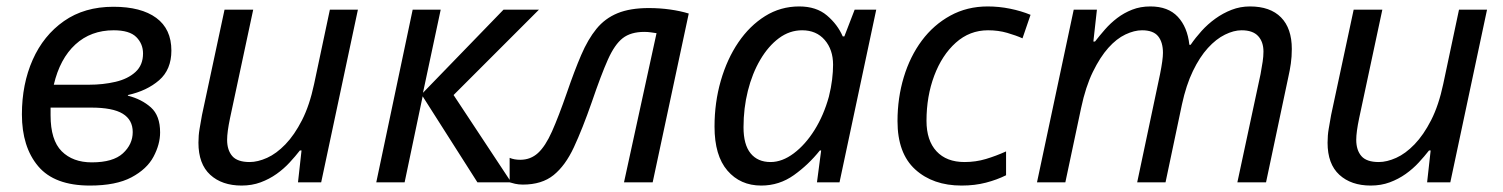

<svg xmlns="http://www.w3.org/2000/svg" viewBox="-20 -566 4665 596"><path d="M259 10Q149 10 98.5 -50Q48 -110 48 -211Q48 -305 81.5 -380.5Q115 -456 178.5 -500.5Q242 -545 332 -545Q418 -545 465 -510.5Q512 -476 512 -409Q512 -350 474 -317Q436 -284 377 -271V-269Q420 -258 448.5 -232.5Q477 -207 477 -155Q477 -118 456.5 -79.5Q436 -41 388 -15.5Q340 10 259 10ZM147 -303H256Q300 -303 338.5 -312Q377 -321 400.5 -342.5Q424 -364 424 -400Q424 -430 403 -451Q382 -472 333 -472Q262 -472 214 -428Q166 -384 147 -303ZM265 -62Q331 -62 361.5 -90Q392 -118 392 -156Q392 -194 361 -213Q330 -232 263 -232H137V-208Q137 -131 171.5 -96.5Q206 -62 265 -62Z M596 -123Q596 -146 599.5 -166Q603 -186 607 -209L677 -536H766L694 -199Q685 -156 685 -132Q685 -100 701 -81.5Q717 -63 755 -63Q780 -63 809 -76Q838 -89 866 -118Q894 -147 917.5 -193Q941 -239 955 -305L1004 -536H1091L977 0H905L916 -99H911Q897 -81 879 -61.5Q861 -42 838.5 -26Q816 -10 789 0Q762 10 730 10Q669 10 632.5 -23.5Q596 -57 596 -123Z M1261 -536H1348L1293 -278L1543 -536H1653L1388 -271L1567 0H1462L1292 -267L1236 0H1148Z M1603 7Q1590 7 1579 4.5Q1568 2 1562 0V-76Q1576 -70 1595 -70Q1627 -70 1650 -91Q1673 -112 1693.5 -158Q1714 -204 1740 -279Q1763 -346 1784 -395Q1805 -444 1831.5 -476.5Q1858 -509 1897 -525Q1936 -541 1994 -541Q2028 -541 2060 -536.5Q2092 -532 2118 -524L2006 0H1917L2018 -463Q2011 -464 2001 -465.5Q1991 -467 1980 -467Q1938 -467 1913 -447.5Q1888 -428 1867 -381Q1846 -334 1817 -249Q1788 -166 1761.5 -109Q1735 -52 1698.5 -22.5Q1662 7 1603 7Z M2343 10Q2278 10 2238 -36.5Q2198 -83 2198 -173Q2198 -248 2217.5 -315.5Q2237 -383 2272 -434.5Q2307 -486 2355 -516Q2403 -546 2461 -546Q2514 -546 2547 -518Q2580 -490 2596 -453H2601L2633 -536H2700L2586 0H2516L2529 -99H2525Q2490 -55 2444.5 -22.5Q2399 10 2343 10ZM2372 -63Q2408 -63 2444 -90Q2480 -117 2508.5 -162.5Q2537 -208 2553 -266Q2560 -294 2563 -319Q2566 -344 2566 -365Q2566 -412 2540 -442Q2514 -472 2470 -472Q2431 -472 2398 -447.5Q2365 -423 2340 -380.5Q2315 -338 2301.5 -284Q2288 -230 2288 -171Q2288 -117 2310 -90Q2332 -63 2372 -63Z M2965 10Q2876 10 2821 -40Q2766 -90 2766 -190Q2766 -262 2785.5 -326.5Q2805 -391 2841.5 -440Q2878 -489 2930 -517.5Q2982 -546 3046 -546Q3081 -546 3115.5 -539Q3150 -532 3179 -520L3154 -447Q3134 -456 3106.5 -464Q3079 -472 3047 -472Q2990 -472 2947 -433.5Q2904 -395 2880 -331Q2856 -267 2856 -191Q2856 -130 2887 -96.5Q2918 -63 2974 -63Q3009 -63 3040.5 -72.5Q3072 -82 3103 -96V-22Q3075 -8 3040.5 1Q3006 10 2965 10Z M3313 -536H3385L3374 -437H3379Q3393 -455 3410 -474.5Q3427 -494 3448 -510Q3469 -526 3494.5 -536Q3520 -546 3551 -546Q3606 -546 3636 -514Q3666 -482 3672 -427H3676Q3691 -449 3710 -470Q3729 -491 3752.5 -508Q3776 -525 3803 -535.5Q3830 -546 3860 -546Q3923 -546 3956.5 -512Q3990 -478 3990 -414Q3990 -390 3987 -369Q3984 -348 3979 -326L3910 0H3821L3893 -336Q3897 -358 3899.5 -374.5Q3902 -391 3902 -406Q3902 -436 3885.5 -454Q3869 -472 3834 -472Q3810 -472 3782.5 -458.5Q3755 -445 3729.5 -417Q3704 -389 3683 -345.5Q3662 -302 3649 -242L3598 0H3510L3581 -336Q3590 -381 3590 -402Q3590 -435 3575 -453.5Q3560 -472 3525 -472Q3501 -472 3473.5 -459Q3446 -446 3420.5 -417.5Q3395 -389 3372.5 -343Q3350 -297 3336 -231L3287 0H3199Z M4101 -123Q4101 -146 4104.5 -166Q4108 -186 4112 -209L4182 -536H4271L4199 -199Q4190 -156 4190 -132Q4190 -100 4206 -81.5Q4222 -63 4260 -63Q4285 -63 4314 -76Q4343 -89 4371 -118Q4399 -147 4422.5 -193Q4446 -239 4460 -305L4509 -536H4596L4482 0H4410L4421 -99H4416Q4402 -81 4384 -61.5Q4366 -42 4343.5 -26Q4321 -10 4294 0Q4267 10 4235 10Q4174 10 4137.5 -23.5Q4101 -57 4101 -123Z"/></svg>

Font: BC Sans
Style: Italic
Weight: 400
Italic angle: -12°
Designer: Monotype Design Team
Designer: Province of B.C.
Foundry: Monotype Imaging Inc.
Version: Version 2.000;GOOG;noto-source:20170915:90ef993387c0